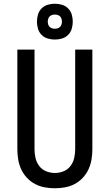

<svg xmlns="http://www.w3.org/2000/svg" viewBox="-20 -1001 588 1029"><path d="M274 8Q247 8 219.5 3Q192 -2 167.5 -15Q143 -28 124 -48.5Q105 -69 93.5 -94Q82 -119 77.5 -146.5Q73 -174 73 -201V-735H165V-201Q165 -177 170.5 -153.5Q176 -130 190.5 -111Q205 -92 227.5 -83Q250 -74 274 -74Q298 -74 320.5 -83Q343 -92 357.5 -111Q372 -130 377.5 -153.5Q383 -177 383 -201V-735H475V-201Q475 -174 470.5 -146.5Q466 -119 454.5 -94Q443 -69 424 -48.5Q405 -28 380.5 -15Q356 -2 328.5 3Q301 8 274 8ZM274 -789Q255 -789 236 -794.5Q217 -800 203 -814Q189 -828 183.5 -847Q178 -866 178 -885Q178 -904 183.5 -923Q189 -942 203 -956Q217 -970 236 -975.5Q255 -981 274 -981Q293 -981 312 -975.5Q331 -970 345 -956Q359 -942 364.5 -923Q370 -904 370 -885Q370 -866 364.5 -847Q359 -828 345 -814Q331 -800 312 -794.5Q293 -789 274 -789ZM274 -847Q282 -847 289.5 -849.5Q297 -852 302 -857Q307 -862 309.5 -869.5Q312 -877 312 -885Q312 -893 309.5 -900.5Q307 -908 302 -913Q297 -918 289.5 -920.5Q282 -923 274 -923Q266 -923 258.5 -920.5Q251 -918 246 -913Q241 -908 238.5 -900.5Q236 -893 236 -885Q236 -877 238.5 -869.5Q241 -862 246 -857Q251 -852 258.5 -849.5Q266 -847 274 -847Z"/></svg>

Font: Iosevka Semi-Condensed Medium
Style: Regular
Weight: 500
Monospace: yes
Designer: Belleve Invis
Foundry: Belleve Invis
Version: Version 27.3.5